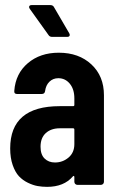

<svg xmlns="http://www.w3.org/2000/svg" viewBox="-20 -726 464 754"><path d="M252 -595.2Q253.9 -591.3 253.9 -588.9Q253.9 -581.1 243.2 -581.1H185.1Q175.3 -581.1 170.9 -587.9L97.2 -690.9Q94.2 -695.3 94.2 -698.2Q94.2 -706.1 105 -706.1H176.8Q188 -706.1 191.9 -698.2ZM210.9 -519Q289.6 -519 338.9 -473.1Q388.2 -427.2 388.2 -352.1V-12.2Q388.2 -6.8 384.5 -3.4Q380.9 0 376 0H284.2Q279.3 0 275.6 -3.4Q272 -6.8 272 -12.2V-30.8Q272 -33.7 270.3 -34.9Q268.6 -36.1 266.1 -33.2Q231 7.8 165 7.8Q145.5 7.8 127.7 4.6Q109.9 1.5 89.6 -8.3Q69.3 -18.1 54.4 -33.9Q39.6 -49.8 29.8 -77.9Q20 -106 20 -143.1Q20 -309.1 214.8 -309.1H267.1Q272 -309.1 272 -314V-339.8Q272 -375.5 254.2 -397.2Q236.3 -418.9 209 -418.9Q188.5 -418.9 174.3 -405.3Q160.2 -391.6 157.2 -369.1Q155.8 -356.9 144 -356.9H46.9Q34.7 -356.9 36.1 -369.1Q41 -437 89.4 -478Q137.7 -519 210.9 -519ZM195.8 -87.9Q226.1 -87.9 249 -107.2Q272 -126.5 272 -160.2V-216.8Q272 -222.2 267.1 -222.2H214.8Q180.7 -222.2 159.9 -203.4Q139.2 -184.6 139.2 -149.9Q139.2 -119.1 155 -103.5Q170.9 -87.9 195.8 -87.9Z"/></svg>

Font: Barlow Condensed SemiBold
Style: Regular
Weight: 600
Width: 3
Designer: Jeremy Tribby
Foundry: Tribby Type
Version: Version 1.422;hotconv 1.0.109;makeotfexe 2.5.65596